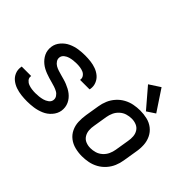

<svg xmlns="http://www.w3.org/2000/svg" viewBox="-135 -1093 1423 1423"><g transform="rotate(45 576.0 -382.0)"><path d="M243 8Q277 8 312 3Q347 -2 381.5 -16.5Q416 -31 441.5 -60Q467 -89 473 -124Q476 -143 473.5 -161.5Q471 -180 463.5 -196.5Q456 -213 444.5 -227Q433 -241 419 -252Q405 -263 389 -271.5Q373 -280 356 -287Q339 -294 321 -299Q303 -304 285 -309Q267 -314 249.5 -319.5Q232 -325 216.5 -334Q201 -343 190.5 -359Q180 -375 183 -394Q186 -412 202 -424.5Q218 -437 236 -442Q254 -447 271.5 -449Q289 -451 307 -451Q325 -451 342.5 -448.5Q360 -446 375.5 -439.5Q391 -433 401.5 -418.5Q412 -404 409 -386Q409 -385 409 -383H508Q509 -387 510 -390Q515 -420 504 -447.5Q493 -475 471.5 -493Q450 -511 423 -521Q396 -531 366.5 -534.5Q337 -538 307 -538Q273 -538 239 -533Q205 -528 172 -513Q139 -498 114.5 -469.5Q90 -441 85 -407Q82 -388 84.5 -369Q87 -350 95 -333.5Q103 -317 114 -303.5Q125 -290 139 -278.5Q153 -267 169 -258.5Q185 -250 202 -243.5Q219 -237 237 -231.5Q255 -226 272.5 -221.5Q290 -217 308 -211Q326 -205 341.5 -196.5Q357 -188 367.5 -172Q378 -156 375 -137Q372 -118 354.5 -105.5Q337 -93 318 -88Q299 -83 280.5 -81Q262 -79 243 -79Q224 -79 205.5 -81.5Q187 -84 170 -90.5Q153 -97 141 -111Q129 -125 132 -144V-147H33Q32 -143 32 -140Q27 -109 38.5 -81.5Q50 -54 73 -36Q96 -18 124 -8.5Q152 1 182 4.5Q212 8 243 8Z M818 8Q851 8 884.5 1.5Q918 -5 949 -22Q980 -39 1004 -66Q1028 -93 1041.5 -125Q1055 -157 1060 -190L1078 -300Q1085 -338 1083 -375Q1081 -412 1065.5 -444.5Q1050 -477 1022 -499Q994 -521 958 -529.5Q922 -538 885 -538Q852 -538 818.5 -531.5Q785 -525 754 -508Q723 -491 699 -464Q675 -437 661.5 -405Q648 -373 643 -340L625 -230Q619 -192 620.5 -155Q622 -118 637.5 -85.5Q653 -53 681 -31.5Q709 -10 745 -1Q781 8 818 8ZM820 -79Q794 -79 771 -88.5Q748 -98 735 -119Q722 -140 720 -165Q718 -190 723 -216L741 -326Q745 -351 756 -375Q767 -399 787.5 -417.5Q808 -436 833 -443.5Q858 -451 883 -451Q909 -451 932 -441.5Q955 -432 968 -411.5Q981 -391 983 -365.5Q985 -340 980 -314L962 -204Q958 -179 947 -155Q936 -131 915.5 -112.5Q895 -94 870 -86.5Q845 -79 820 -79ZM919 -563 984 -606 874 -772 788 -716Z"/></g></svg>

Font: Iosevka Sparkle Medium Oblique
Style: Regular
Weight: 500
Italic angle: -9°
Designer: Belleve Invis
Foundry: Belleve Invis
Version: Version 4.5.0; ttfautohint (v1.8.3)